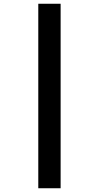

<svg xmlns="http://www.w3.org/2000/svg" viewBox="-20 -780 527 1023"><path d="M184 -760H303V223H184Z"/></svg>

Font: Noto Sans Hebrew ExtraCondensed ExtraBold
Style: Regular
Weight: 800
Width: 2
Designer: Monotype Design Team
Foundry: Monotype Imaging Inc.
Version: Version 2.004; ttfautohint (v1.8.4.7-5d5b)